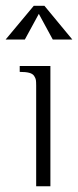

<svg xmlns="http://www.w3.org/2000/svg" viewBox="-26 -652 273 672"><path d="M129.4 -631.8 227.1 -513.7H158.7L109.9 -603.5L61 -513.7H-6.3L92.3 -631.8ZM100.6 0V-352.5Q100.6 -365.7 99.6 -372.1Q98.6 -378.4 93.5 -386.2Q88.4 -394 76.2 -397.2Q64 -400.4 43 -400.4V-420.9H150.4V0Z"/></svg>

Font: Buda Light
Style: Regular
Weight: 300
Version: Version 1.003